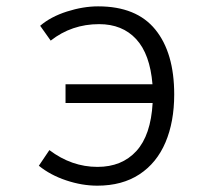

<svg xmlns="http://www.w3.org/2000/svg" viewBox="-20 -568 655 598"><path d="M522.6 -273.8Q522.6 -188.7 495.4 -124.6Q468.2 -60.5 414.4 -25.1Q360.5 10.3 283.1 10.3Q235.4 10.3 186.2 -6.2Q136.9 -22.6 101 -51.8L133.8 -100.5Q203.1 -48.2 283.6 -48.2Q359.5 -48.2 404.6 -97.4Q449.7 -146.7 455.4 -247.2H184.1V-305.6H454.9Q447.2 -399.5 404.1 -446.2Q361 -492.8 288.7 -492.8Q203.1 -492.8 137.9 -441.5L105.1 -487.7Q137.9 -515.9 188.5 -532.1Q239 -548.2 285.6 -548.2Q405.1 -548.2 463.8 -475.9Q522.6 -403.6 522.6 -273.8Z"/></svg>

Font: Fira Code Fixed Light
Style: Regular
Weight: 300
Monospace: yes
Designer: Carrois Corporate, Edenspiekermann AG, Nikita Prokopov
Foundry: Carrois Corporate, Edenspiekermann AG, Nikita Prokopov
Version: Version 5.002